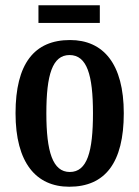

<svg xmlns="http://www.w3.org/2000/svg" viewBox="-20 -699 529 729"><path d="M126 -612H359V-679H126ZM243 10C379 10 450 -81 450 -269C450 -457 372 -547 246 -547C110 -547 39 -457 39 -269C39 -81 117 10 243 10ZM245 -46C180 -46 156 -123 156 -269C156 -415 179 -490 244 -490C310 -490 333 -415 333 -269C333 -123 311 -46 245 -46Z"/></svg>

Font: Noto Serif Sinhala ExtraCondensed SemiBold
Style: Regular
Weight: 600
Width: 2
Designer: Jelle Bosma - Monotype Design Team
Foundry: Monotype Imaging Inc.
Version: Version 2.007